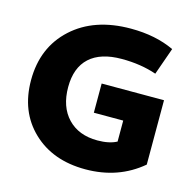

<svg xmlns="http://www.w3.org/2000/svg" viewBox="-104 -811 939 928"><g transform="rotate(15 365.0 -347.0)"><path d="M401 10Q238 10 137.5 -86Q37 -182 37 -339Q37 -503 147 -603.5Q257 -704 440 -704Q564 -704 657 -660L609 -524Q531 -551 435 -551Q329 -551 274 -500.5Q219 -450 219 -353Q219 -254 273.5 -197Q328 -140 422 -140Q481 -140 518 -160V-265H371V-411H683V-89Q566 10 401 10Z"/></g></svg>

Font: Cantarell Extra Bold
Style: Regular
Weight: 800
Designer: Dave Crossland, Nikolaus Waxweiler, Florian Fecher, Jacques Le Bailly, Eben Sorkin, Alexei Vanyashin, Alexios Zavras, Em
Version: Version 0.303